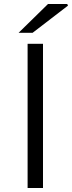

<svg xmlns="http://www.w3.org/2000/svg" viewBox="-20 -940 360 960"><path d="M118 -721H195V0H118ZM220 -920H316L320 -912L143 -776H73Z"/></svg>

Font: Nebula Sans Book
Style: Regular
Weight: 400
Designer: Paul D. Hunt for Adobe (as Source Sans)
Foundry: Nebula Entertainment & Broadcasting LLC
Version: Version 1.010